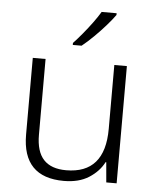

<svg xmlns="http://www.w3.org/2000/svg" viewBox="-54 -812 705 868"><g transform="rotate(5 298.0 -378.0)"><path d="M507 -532V0H460L452 -91H449Q427 -48 381.5 -19Q336 10 268 10Q80 10 80 -184V-532H138V-188Q138 -112 172 -75.5Q206 -39 274 -39Q450 -39 450 -242V-532ZM440 -766V-758Q425 -737 400.5 -709Q376 -681 348 -653.5Q320 -626 295 -606H255V-615Q273 -634 295.5 -661Q318 -688 338.5 -716Q359 -744 372 -766Z"/></g></svg>

Font: BC Sans Light
Style: Regular
Weight: 300
Designer: Monotype Design Team
Foundry: Monotype Imaging Inc.
Version: Version 2.000;GOOG;noto-source:20170915:90ef993387c0